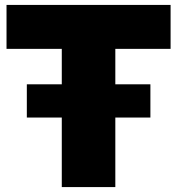

<svg xmlns="http://www.w3.org/2000/svg" viewBox="-20 -760 720 780"><path d="M89 -282.5V-417.5H591V-282.5ZM231 0V-561.5H6.5V-740H673V-561.5H448.5V0Z"/></svg>

Font: Encode Sans Condensed Thin Black
Style: Regular
Weight: 900
Version: Version 3.002